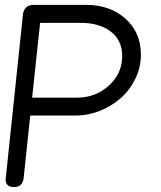

<svg xmlns="http://www.w3.org/2000/svg" viewBox="-20 -761 656 781"><path d="M2.9 -30.8 73.2 -701.2Q77.6 -741.2 118.2 -741.2H330.1Q427.2 -741.2 490.2 -685.1Q553.2 -628.9 553.2 -539.1Q553.2 -486.3 530 -439.5Q506.8 -392.6 469.5 -360.4Q432.1 -328.1 384.8 -309.6Q337.4 -291 289.1 -291H103L76.2 -37.1Q71.8 0 37.1 0Q2.9 0 2.9 -30.8ZM309.1 -668H143.1L110.8 -363.8H293Q369.1 -363.8 423.1 -413.1Q477.1 -462.4 477.1 -533.2Q477.1 -596.2 431.2 -632.1Q385.3 -668 309.1 -668Z"/></svg>

Font: BPreplay
Style: Italic
Weight: 400
Italic angle: -6°
Designer: Magenta/George Triantafyllakos
Foundry: Magenta/George Triantafyllakos
Version: Version 1.00